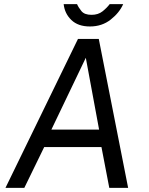

<svg xmlns="http://www.w3.org/2000/svg" viewBox="-20 -912 721 932"><path d="M6.5 0 358.5 -723H459.5L602 0H510.5L472.5 -198H194.5L98 0ZM229.5 -283H461L396.5 -631.5ZM416.5 -783.5Q359 -783.5 326.5 -814.8Q294 -846 289 -892H354Q360.5 -876.5 375.2 -858.2Q390 -840 424.5 -840Q456.5 -840 477.8 -857Q499 -874 512.5 -892H578Q559.5 -850 517.2 -816.8Q475 -783.5 416.5 -783.5Z"/></svg>

Font: Public Sans
Style: Italic
Weight: 400
Italic angle: -8°
Designer: The Public Sans project authors (U.S. Web Design System). Libre Franklin designed by Pablo Impallari and Rodrigo Fuenzal
Version: Version 1.008; ttfautohint (v1.8.1) -l 8 -r 50 -G 200 -x 14 